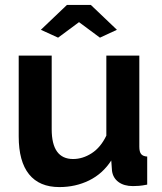

<svg xmlns="http://www.w3.org/2000/svg" viewBox="-20 -750 658 780"><path d="M146 -629 252 -730H349L455 -629L386 -597L301 -660L216 -597ZM221 10Q140 10 98 -42Q56 -94 56 -196V-524H190V-225Q190 -104 277 -104Q316 -104 352.5 -127.5Q389 -151 412 -199V-524H546V-154Q546 -133 553.5 -124Q561 -115 578 -114V0Q558 4 544.5 5Q531 6 520 6Q484 6 461.5 -10.5Q439 -27 435 -56L432 -98Q397 -44 342 -17Q287 10 221 10Z"/></svg>

Font: PTCRaleway
Style: Bold
Weight: 700
Designer: Matt McInerney, Pablo Impallari, Rodrigo Fuenzalida
Foundry: Matt McInerney, Pablo Impallari, Rodrigo Fuenzalida
Version: Version 3.000g; ttfautohint (v1.5) -l 8 -r 28 -G 28 -x 14 -D